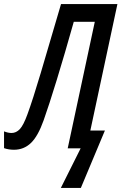

<svg xmlns="http://www.w3.org/2000/svg" viewBox="-75 -734 601 950"><path d="M226 196 324 0H260L394 -626H290Q245 -466 206 -339Q167 -212 141 -139Q113 -60 78 -26.5Q43 7 -6 7Q-18 7 -31 5Q-44 3 -55 -1V-84Q-35 -76 -18 -76Q5 -76 23 -95Q41 -114 61 -169Q87 -240 126.5 -372.5Q166 -505 227 -714H506L372 -88H444L325 196Z"/></svg>

Font: Noto Sans ExtraCondensed Medium
Style: Italic
Weight: 500
Width: 2
Italic angle: -12°
Designer: Monotype Design Team
Foundry: Monotype Imaging Inc.
Version: Version 2.013; ttfautohint (v1.8.4.7-5d5b)